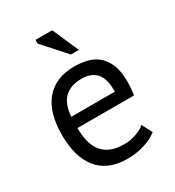

<svg xmlns="http://www.w3.org/2000/svg" viewBox="-176 -825 861 943"><g transform="rotate(-30 254.0 -354.0)"><path d="M49 0ZM442 -40Q412 -16 366.5 -2Q321 12 270 12Q213 12 171 -6.5Q129 -25 102 -59.5Q75 -94 62 -142Q49 -190 49 -250Q49 -378 106 -445Q163 -512 269 -512Q303 -512 337 -504.5Q371 -497 398 -476Q425 -455 442 -416.5Q459 -378 459 -315Q459 -282 453 -242H132Q132 -198 141 -164Q150 -130 169 -106.5Q188 -83 218.5 -70.5Q249 -58 293 -58Q327 -58 361 -70Q395 -82 412 -98ZM270 -442Q211 -442 175.5 -411Q140 -380 133 -305H381Q381 -381 352 -411.5Q323 -442 270 -442ZM330 -571H285L170 -699V-720H265Z"/></g></svg>

Font: PT Sans
Style: Regular
Weight: 400
Designer: A.Korolkova, O.Umpeleva, V.Yefimov
Foundry: ParaType Ltd
Version: Version 2.003